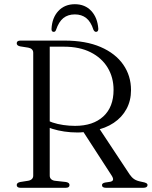

<svg xmlns="http://www.w3.org/2000/svg" viewBox="-20 -893 722 913"><path d="M603 -464.5Q603 -414.5 581.5 -374.8Q560 -335 520.8 -308.8Q481.5 -282.5 428.5 -272.5Q414.5 -270 401.8 -268Q389 -266 376 -264.5Q363 -263 348 -263Q316.5 -263 286 -267.5Q255.5 -272 229.5 -280.2Q203.5 -288.5 185.5 -300.5L190.5 -329Q206 -318.5 229.8 -310.5Q253.5 -302.5 281.5 -298.5Q309.5 -294.5 337 -294.5Q422.5 -294.5 471.2 -339.2Q520 -384 520 -465.5Q520 -525 491.8 -571.5Q463.5 -618 410.8 -644.5Q358 -671 284.5 -671H216.5V-58Q216.5 -48 222.5 -41.8Q228.5 -35.5 240 -33.5L294 -27.5Q303.5 -25.5 307 -22Q310.5 -18.5 310.5 -13Q310.5 0 292.5 0H77.5Q68.5 0 64 -3.5Q59.5 -7 59.5 -13Q59.5 -24 76 -27.5L114 -33.5Q125.5 -35.5 131.8 -41.8Q138 -48 138 -58V-642Q138 -652 131.8 -658.2Q125.5 -664.5 114 -666.5L76 -672.5Q59.5 -676 59.5 -687Q59.5 -693.5 64 -696.8Q68.5 -700 77.5 -700H286.5Q388 -700 458.5 -669.5Q529 -639 566 -585.8Q603 -532.5 603 -464.5ZM369.5 -276.5 449 -286.5 596.5 -63.5Q606 -49.5 618 -41.2Q630 -33 651.5 -29Q670.5 -25.5 676 -22Q681.5 -18.5 681.5 -13Q681.5 -7 676.5 -3.5Q671.5 0 661.5 0H484Q465 0 465 -13Q465 -17.5 468.8 -20.5Q472.5 -23.5 480 -25L503.5 -28.5Q516 -31 517.5 -38.2Q519 -45.5 511 -58ZM336 -824.5Q303 -824.5 281.2 -807Q259.5 -789.5 246.5 -751Q244.5 -745.5 241.8 -743.5Q239 -741.5 235 -741.5Q230.5 -741.5 227.5 -745Q224.5 -748.5 225 -755.5Q227.5 -808.5 257.5 -840.8Q287.5 -873 336 -873Q384.5 -873 414.2 -840.8Q444 -808.5 447.5 -755.5Q447.5 -748.5 444.5 -745Q441.5 -741.5 436.5 -741.5Q433.5 -741.5 430.5 -743.5Q427.5 -745.5 424.5 -751Q412 -790 390 -807.2Q368 -824.5 336 -824.5Z"/></svg>

Font: Fraunces Light
Style: Regular
Weight: 300
Version: Version 1.000;[b76b70a41]